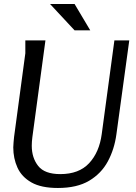

<svg xmlns="http://www.w3.org/2000/svg" viewBox="-20 -925 678 955"><path d="M206 -724 141 -243Q138 -219 138 -200Q138 -140 170 -99.5Q202 -59 280 -59Q373 -59 423.5 -113.5Q474 -168 486 -258L549 -724H623L559 -257Q549 -183 516.5 -122.5Q484 -62 423.5 -26Q363 10 268 10Q185 10 136.5 -17.5Q88 -45 67 -91Q46 -137 46 -192Q46 -204 47.5 -217.5Q49 -231 50 -244L106 -660V-724ZM351 -905 429 -774H351L229 -905Z"/></svg>

Font: Rosario Light
Style: Italic
Weight: 300
Italic angle: -8.05°
Designer: Hector Gatti
Foundry: Omnibus Type
Version: Version 1.101; ttfautohint (v1.8.1.43-b0c9)